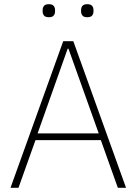

<svg xmlns="http://www.w3.org/2000/svg" viewBox="-20 -894 650 914"><path d="M541 0 460 -227H149L68 0H30L281 -698H329L580 0ZM306 -662H302L159 -259H450ZM213 -812Q196 -812 189.5 -820Q183 -828 183 -839V-847Q183 -858 189.5 -866Q196 -874 213 -874Q229 -874 235.5 -866Q242 -858 242 -847V-839Q242 -828 235.5 -820Q229 -812 213 -812ZM395 -812Q379 -812 372.5 -820Q366 -828 366 -839V-847Q366 -858 372.5 -866Q379 -874 395 -874Q412 -874 418.5 -866Q425 -858 425 -847V-839Q425 -828 418.5 -820Q412 -812 395 -812Z"/></svg>

Font: IBM Plex Sans Thai ExtLt
Style: Regular
Weight: 200
Designer: Mike Abbink, Paul van der Laan, Pieter van Rosmalen, Ben Mitchell, Mark Frömberg
Foundry: Bold Monday
Version: Version 1.2